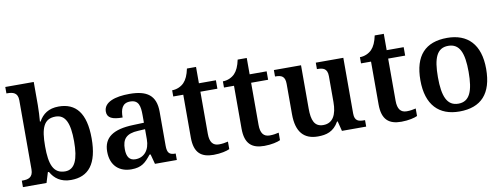

<svg xmlns="http://www.w3.org/2000/svg" viewBox="-62 -1092 3755 1435"><g transform="rotate(-10 1815.0 -375.0)"><path d="M381 10C514 10 586 -76 586 -270C586 -462 514 -547 384 -547C307 -547 262 -513 232 -460H227C230 -487 233 -552 233 -584V-760H17V-711H23C66 -711 103 -702 103 -644V-120C103 -58 65 -49 25 -49H17V0H196L220 -78H228C257 -26 304 10 381 10ZM349 -61C259 -61 233 -135 233 -270C233 -410 259 -477 348 -477C423 -477 453 -409 453 -271C453 -135 423 -61 349 -61Z M839 10C918 10 948 -21 991 -75H999L1019 0H1185V-49H1182C1137 -49 1121 -65 1121 -120V-377C1121 -502 1054 -548 921 -548C813 -548 725 -520 725 -448C725 -400 764 -383 841 -383C841 -445 856 -491 917 -491C982 -491 991 -443 991 -374V-317L908 -314C757 -309 683 -259 683 -152C683 -42 751 10 839 10ZM882 -59C837 -59 816 -89 816 -147C816 -222 846 -261 939 -265L991 -268V-191C991 -110 948 -59 882 -59Z M1463 10C1518 10 1565 -2 1585 -12V-69C1564 -64 1542 -60 1516 -60C1470 -60 1447 -89 1447 -152V-472H1576V-536H1447V-660H1378C1368 -612 1353 -579 1332 -557C1311 -535 1277 -519 1241 -519V-472H1317V-147C1317 -31 1369 10 1463 10Z M1848 10C1903 10 1950 -2 1970 -12V-69C1949 -64 1927 -60 1901 -60C1855 -60 1832 -89 1832 -152V-472H1961V-536H1832V-660H1763C1753 -612 1738 -579 1717 -557C1696 -535 1662 -519 1626 -519V-472H1702V-147C1702 -31 1754 10 1848 10Z M2255 10C2318 10 2374 -4 2414 -75H2419L2438 0H2622V-49H2616C2575 -49 2543 -55 2543 -113V-536H2334V-487H2337C2378 -487 2413 -480 2413 -420V-223C2413 -128 2382 -67 2309 -67C2241 -67 2222 -120 2222 -207V-536H2016V-487H2018C2065 -487 2092 -476 2092 -417V-187C2092 -51 2150 10 2255 10Z M2888 10C2943 10 2990 -2 3010 -12V-69C2989 -64 2967 -60 2941 -60C2895 -60 2872 -89 2872 -152V-472H3001V-536H2872V-660H2803C2793 -612 2778 -579 2757 -557C2736 -535 2702 -519 2666 -519V-472H2742V-147C2742 -31 2794 10 2888 10Z M3329 10C3494 10 3580 -82 3580 -270C3580 -457 3486 -548 3332 -548C3167 -548 3081 -457 3081 -270C3081 -82 3175 10 3329 10ZM3331 -49C3245 -49 3214 -125 3214 -270C3214 -415 3244 -488 3330 -488C3416 -488 3447 -415 3447 -270C3447 -125 3417 -49 3331 -49Z"/></g></svg>

Font: Noto Serif Tamil SemiBold
Style: Regular
Weight: 600
Designer: Indian Type Foundry, Tom Grace, and the Monotype Design Team
Foundry: Monotype Imaging Inc.
Version: Version 2.004